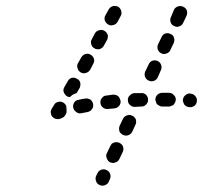

<svg xmlns="http://www.w3.org/2000/svg" viewBox="-20 -586 665 629"><path d="M293 -1Q293 3 295 8Q296 12 299 15Q302 18 306 20Q315 24 323 21Q332 18 336 10L340 1Q342 -3 342 -8Q342 -12 341 -16Q339 -21 336 -24Q333 -27 329 -29Q321 -33 312 -30Q303 -27 299 -18L295 -10Q293 -5 293 -1ZM330 -67Q333 -58 341 -54Q345 -53 350 -52Q354 -52 358 -54Q363 -55 366 -58Q369 -61 371 -65L382 -88Q386 -97 383 -106Q380 -114 371 -118Q367 -120 363 -120Q358 -121 354 -119Q350 -118 346 -115Q343 -111 341 -107L330 -84Q326 -76 330 -67ZM370 -165Q370 -161 371 -156Q373 -152 376 -149Q379 -146 383 -144Q392 -140 400 -143Q409 -146 413 -154L424 -178Q426 -182 426 -186Q426 -191 425 -195Q423 -199 420 -202Q417 -206 413 -207Q405 -211 396 -208Q387 -205 383 -197L372 -174Q370 -169 370 -165ZM194 -209Q190 -202 182 -199Q179 -198 177 -197Q172 -195 167 -196Q162 -196 157 -199Q154 -201 151 -204Q148 -208 147 -212Q146 -217 146 -221Q147 -225 149 -229L157 -242Q161 -250 170 -252Q179 -255 187 -250Q191 -248 193 -245Q196 -242 197 -239Q197 -234 198 -228Q198 -228 198 -227Q198 -226 198 -225Q198 -225 198 -224Q199 -216 194 -209ZM281 -228Q287 -236 285 -245Q284 -250 282 -253Q280 -257 276 -260Q272 -262 268 -263Q264 -264 259 -263Q248 -262 238 -259Q228 -258 223 -250Q218 -242 220 -233Q222 -224 230 -219Q237 -213 246 -215Q256 -217 267 -219Q276 -221 281 -228ZM370 -239Q376 -246 375 -256Q374 -260 372 -264Q370 -268 367 -271Q363 -274 359 -275Q355 -276 350 -276L329 -273Q320 -273 314 -265Q308 -258 309 -249Q310 -239 317 -234Q324 -228 334 -229L355 -231Q364 -232 370 -239ZM610 -236Q614 -237 618 -240Q621 -243 623 -247Q625 -251 625 -256Q626 -265 619 -272Q613 -279 604 -279L603 -280Q594 -280 587 -274Q580 -268 579 -258Q579 -254 581 -250Q582 -245 585 -242Q588 -239 592 -237Q596 -235 601 -235H602Q606 -234 610 -236ZM459 -244Q466 -251 465 -260Q465 -269 458 -276Q451 -282 442 -281H420Q411 -280 405 -273Q398 -267 399 -257Q399 -248 406 -242Q413 -235 422 -236L444 -237Q453 -237 459 -244ZM541 -239Q545 -240 549 -243Q552 -247 554 -251Q555 -255 556 -259Q556 -269 549 -275Q543 -282 533 -282H512Q503 -282 496 -276Q489 -269 489 -260Q489 -256 491 -252Q492 -247 495 -244Q499 -241 503 -239Q507 -237 511 -237H533Q537 -237 541 -239ZM193 -277Q190 -280 189 -284Q187 -289 188 -293Q189 -298 191 -301L202 -320Q206 -328 215 -331Q224 -333 232 -328Q236 -326 239 -323Q242 -319 243 -315Q244 -310 243 -306Q243 -302 241 -298L231 -281Q224 -279 217 -275Q213 -272 209 -268Q206 -268 204 -269Q201 -269 199 -271Q195 -273 193 -277ZM455 -335Q458 -326 467 -322Q475 -318 484 -321Q493 -324 497 -333L507 -356Q511 -364 508 -373Q505 -382 497 -386Q488 -390 479 -387Q471 -384 467 -375L456 -352Q452 -344 455 -335ZM243 -392 236 -380Q231 -372 234 -363Q236 -354 244 -349Q252 -344 261 -347Q270 -349 275 -357L282 -370L285 -376Q290 -384 288 -393Q285 -402 277 -407Q273 -409 269 -410Q264 -410 260 -409Q256 -408 252 -405Q249 -402 246 -398ZM497 -424Q500 -415 509 -411Q513 -409 517 -409Q522 -409 526 -411Q530 -412 533 -415Q537 -418 538 -422L549 -445Q551 -449 551 -454Q552 -458 550 -462Q549 -467 546 -470Q543 -473 538 -475Q530 -479 521 -476Q513 -473 509 -464L498 -441Q494 -433 497 -424ZM279 -441Q281 -432 289 -428Q293 -425 297 -425Q302 -424 306 -425Q310 -426 314 -429Q318 -432 320 -436L330 -454Q333 -458 333 -463Q334 -467 333 -472Q331 -476 329 -479Q326 -483 322 -485Q314 -490 305 -487Q296 -485 291 -477L281 -458Q276 -450 279 -441ZM539 -513Q542 -504 550 -501Q554 -499 559 -498Q563 -498 568 -500Q572 -501 575 -504Q578 -507 580 -511L591 -534Q595 -543 592 -552Q589 -560 580 -564Q572 -568 563 -565Q554 -562 550 -554L540 -530Q536 -522 539 -513ZM323 -520Q326 -511 334 -506Q342 -501 351 -504Q360 -506 365 -514L375 -533Q380 -541 377 -550Q375 -559 367 -564Q363 -566 359 -566Q354 -567 350 -566Q346 -565 342 -562Q338 -559 336 -555L326 -537Q321 -529 323 -520Z"/></svg>

Font: FRB American Cursive Dashed Extrabold
Style: Bold Italic
Weight: 800
Italic angle: -25°
Version: Version 2.0;Modular Font Editor K font №1